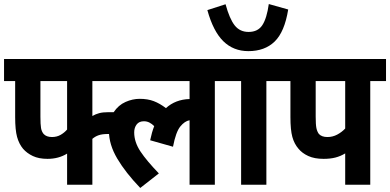

<svg xmlns="http://www.w3.org/2000/svg" viewBox="-20 -914 1930 950"><path d="M557 -513H437V-340Q452 -349 470.5 -354Q489 -359 518 -359H563V-251H514Q486 -251 468.5 -245Q451 -239 437 -227V0H312V-154Q270 -128 215 -128Q172 -128 142.5 -142Q113 -156 94 -178Q74 -202 64.5 -236.5Q55 -271 55 -335V-513H0V-622H557ZM180 -513V-337Q180 -298 183 -280.5Q186 -263 196 -251Q210 -236 237 -236Q261 -236 279.5 -246.5Q298 -257 312 -273V-513Z M490 -513V-622H1120V-513H1043V0H918V-319Q894 -315 872 -288Q850 -261 836 -188L723 -220Q731 -259 743 -290Q732 -301 719.5 -307.5Q707 -314 692 -314Q668 -314 656 -298Q644 -282 644 -259Q644 -211 675 -164.5Q706 -118 766 -56L674 16Q601 -60 560 -129.5Q519 -199 519 -266Q519 -324 542.5 -359Q566 -394 601 -409.5Q636 -425 671 -425Q711 -425 741 -413.5Q771 -402 801 -379Q848 -422 918 -424V-513Z M1298 -513V0H1173V-513H1108V-622H1375V-513ZM1406 -867Q1388 -756 1339 -708.5Q1290 -661 1209 -661Q1135 -661 1085 -710Q1035 -759 1006 -864L1096 -893Q1116 -820 1141.5 -788Q1167 -756 1210 -756Q1256 -756 1278 -789.5Q1300 -823 1310 -894Z M1812 -513V0H1688V-155Q1665 -141 1639.5 -134.5Q1614 -128 1581 -128Q1536 -128 1505.5 -142Q1475 -156 1457 -178Q1436 -202 1426.5 -236.5Q1417 -271 1417 -335V-513H1362V-622H1890V-513ZM1688 -513H1542V-337Q1542 -298 1545.5 -280.5Q1549 -263 1558 -251Q1572 -236 1600 -236Q1626 -236 1648.5 -248Q1671 -260 1688 -278Z"/></svg>

Font: Noto Sans Condensed
Style: Bold Italic
Weight: 700
Width: 3
Italic angle: -12°
Designer: Monotype Design Team
Foundry: Monotype Imaging Inc.
Version: Version 2.013; ttfautohint (v1.8.4.7-5d5b)